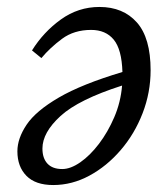

<svg xmlns="http://www.w3.org/2000/svg" viewBox="-20 -519 484 552"><path d="M133 13Q82 13 56 -13.5Q30 -40 30 -84Q30 -121 56.5 -160.5Q83 -200 149 -238.5Q215 -277 332 -312Q330 -377 307 -405Q284 -433 242 -433Q193 -433 158.5 -407.5Q124 -382 99 -352L72 -374Q105 -427 155 -463Q205 -499 266 -499Q334 -499 373.5 -454.5Q413 -410 413 -317Q413 -253 390 -193.5Q367 -134 327 -87.5Q287 -41 237 -14Q187 13 133 13ZM102 -92Q102 -64 116.5 -48.5Q131 -33 159 -33Q183 -33 211 -52.5Q239 -72 264.5 -105.5Q290 -139 308.5 -182Q327 -225 331 -273Q206 -233 154 -185.5Q102 -138 102 -92Z"/></svg>

Font: Source Serif 4 SmText
Style: Italic
Weight: 400
Italic angle: -12°
Designer: Frank Grießhammer
Foundry: Adobe
Version: Version 4.005;hotconv 1.1.0;makeotfexe 2.6.0